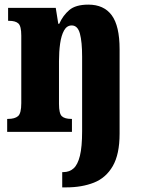

<svg xmlns="http://www.w3.org/2000/svg" viewBox="-20 -570 616 830"><path d="M249 240V174H254Q280 174 298 158Q316 142 325.5 103.5Q335 65 335 -3V-325Q335 -389 325.5 -424.5Q316 -460 290 -460Q269 -460 257 -438.5Q245 -417 240 -382Q235 -347 235 -306V-121Q235 -79 247.5 -67.5Q260 -56 288 -56H291V0H11V-56H15Q44 -56 58 -68Q72 -80 72 -124V-416Q72 -457 59.5 -468.5Q47 -480 19 -480H15V-536H221L232 -467H236Q252 -503 279.5 -526.5Q307 -550 362 -550Q429 -550 463 -504Q497 -458 497 -357V8Q497 97 467.5 148Q438 199 386 219.5Q334 240 267 240Z"/></svg>

Font: Noto Serif Armenian ExtraCondensed Black
Style: Regular
Weight: 900
Width: 2
Designer: Monotype Design Team
Foundry: Monotype Imaging Inc.
Version: Version 2.008; ttfautohint (v1.8.4.7-5d5b)